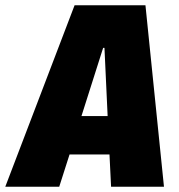

<svg xmlns="http://www.w3.org/2000/svg" viewBox="-56 -706 676 726"><path d="M-36 0 226 -686H494L564 0H364L358 -122H207L168 0ZM351 -267 339 -525H334L252 -267Z"/></svg>

Font: Chivo Mono Medium Black
Style: Italic
Weight: 900
Italic angle: -8.05°
Monospace: yes
Version: Version 1.008